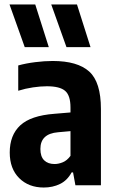

<svg xmlns="http://www.w3.org/2000/svg" viewBox="-20 -828 518 858"><path d="M175.5 10Q108 10 65.8 -32Q23.5 -74 23.5 -146.5Q23.5 -224 70.5 -267.8Q117.5 -311.5 223.5 -319.5L295 -325.5V-347.5Q295 -401.5 271 -422Q247 -442.5 189.5 -442.5Q161 -442.5 127.2 -437.5Q93.5 -432.5 61.5 -422.5V-535.5Q95.5 -545 137 -550.2Q178.5 -555.5 215.5 -555.5Q326.5 -555.5 378.8 -508.2Q431 -461 431 -341V0H317L306.5 -57.5H300Q280.5 -21.5 248 -5.8Q215.5 10 175.5 10ZM160.5 -162.5Q160.5 -128 177.5 -111.5Q194.5 -95 224 -95Q241.5 -95 260.5 -102.8Q279.5 -110.5 295 -131.5V-242L239.5 -237Q160.5 -230.5 160.5 -162.5ZM277 -617.5 209 -808H324L384.5 -617.5ZM90.5 -617.5 22.5 -808H137.5L198 -617.5Z"/></svg>

Font: Encode Sans Condensed
Style: Bold
Weight: 700
Width: 3
Designer: Multiple Designers
Foundry: Impallari Type
Version: Version 3.000; ttfautohint (v1.8.3) -l 8 -r 50 -G 200 -x 14 